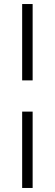

<svg xmlns="http://www.w3.org/2000/svg" viewBox="-20 -790 272 953"><path d="M90 -770H142V-391H90ZM90 -236H142V143H90Z"/></svg>

Font: KoHo
Style: Regular
Weight: 400
Version: Version 1.000; ttfautohint (v1.6)